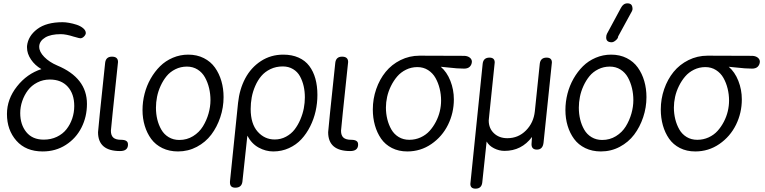

<svg xmlns="http://www.w3.org/2000/svg" viewBox="-20 -903 4618 1159"><path d="M280.8 -422.9Q239.7 -422.9 205.1 -405Q170.4 -387.2 148.4 -357.9Q126.5 -328.6 114.3 -293Q102.1 -257.3 102.1 -220.2Q102.1 -150.9 138.9 -105.5Q175.8 -60.1 244.1 -60.1Q287.6 -60.1 323.2 -77.1Q358.9 -94.2 381.3 -122.8Q403.8 -151.4 416 -187.5Q428.2 -223.6 428.2 -263.2Q428.2 -335.9 389.2 -379.4Q350.1 -422.9 280.8 -422.9ZM498 -703.1Q497.1 -692.4 486.6 -682.1Q476.1 -671.9 464.8 -671.9Q459 -671.9 431.2 -680.2Q430.7 -680.2 429 -680.7Q427.2 -681.2 426.8 -681.2Q378.9 -696.8 347.2 -696.8Q286.6 -696.8 253.2 -676.8Q219.7 -656.7 216.8 -625V-620.1Q216.8 -590.3 247.1 -559.3Q277.3 -528.3 325.2 -507.8Q504.9 -433.1 504.9 -275.9Q504.9 -198.2 471.9 -133.1Q439 -67.9 377.4 -28.3Q315.9 11.2 237.8 11.2Q136.2 11.2 79.1 -53.5Q22 -118.2 22 -214.8Q22 -304.7 82.5 -381.3Q143.1 -458 230 -485.8Q190.9 -508.3 167 -543.9Q143.1 -579.6 143.1 -615.2V-625Q149.4 -685.5 204.6 -727.3Q259.8 -769 357.9 -769Q374.5 -769 397 -765.1Q419.4 -761.2 442.6 -753.7Q465.8 -746.1 481.9 -732.7Q498 -719.2 498 -703.1Z M692.4 -528.8Q649.4 -124 649.4 -113.8Q649.4 -85.4 664.1 -72.3Q678.7 -59.1 711.4 -59.1Q752.4 -59.1 752.4 -32.2V-25.9Q749.5 8.8 704.6 8.8Q571.8 8.8 571.8 -105Q571.8 -119.1 614.7 -523.9Q619.1 -561 655.8 -561Q692.4 -561 692.4 -528.8Z M1116.2 -573.2Q1168.9 -573.2 1210.4 -552.2Q1252 -531.2 1277.6 -495.1Q1303.2 -459 1316.4 -413.6Q1329.6 -368.2 1329.6 -316.9Q1329.6 -254.4 1309.8 -195.3Q1290 -136.2 1255.4 -90.3Q1220.7 -44.4 1168.2 -16.6Q1115.7 11.2 1054.7 11.2Q1002 11.2 960.2 -9Q918.5 -29.3 892.8 -64.2Q867.2 -99.1 853.8 -143.6Q840.3 -188 840.3 -238.8Q840.3 -288.6 852.8 -337.2Q865.2 -385.7 889.4 -428.2Q913.6 -470.7 946.3 -503.2Q979 -535.6 1023.2 -554.4Q1067.4 -573.2 1116.2 -573.2ZM1108.4 -501Q1070.8 -501 1038.8 -485.1Q1006.8 -469.2 985.8 -443.6Q964.8 -418 949.7 -385Q934.6 -352.1 928 -318.6Q921.4 -285.2 921.4 -252.9Q921.4 -215.8 929.4 -182.4Q937.5 -148.9 953.9 -120.4Q970.2 -91.8 998.3 -75Q1026.4 -58.1 1062.5 -58.1Q1108.4 -58.1 1145.5 -81.1Q1182.6 -104 1204.8 -140.1Q1227.1 -176.3 1238.8 -217.5Q1250.5 -258.8 1250.5 -298.8Q1250.5 -335.9 1242.2 -370.8Q1233.9 -405.8 1217.5 -435.5Q1201.2 -465.3 1172.9 -483.2Q1144.5 -501 1108.4 -501Z M1687 -502Q1646.5 -502 1613 -486.1Q1579.6 -470.2 1557.6 -444.3Q1535.6 -418.5 1520.8 -384.3Q1505.9 -350.1 1499.5 -315.2Q1493.2 -280.3 1493.2 -245.1Q1493.2 -155.8 1535.2 -108.4Q1577.1 -61 1638.2 -61Q1675.3 -61 1706.5 -77.9Q1737.8 -94.7 1758.3 -121.3Q1778.8 -147.9 1793.2 -181.9Q1807.6 -215.8 1814 -249.5Q1820.3 -283.2 1820.3 -314.9Q1820.3 -351.1 1813 -383.1Q1805.7 -415 1790.8 -442.4Q1775.9 -469.7 1749 -485.8Q1722.2 -502 1687 -502ZM1368.2 192.9 1417 -282.2Q1425.8 -364.7 1460.4 -429.9Q1495.1 -495.1 1554.9 -534.2Q1614.7 -573.2 1689.9 -573.2Q1742.2 -573.2 1782.2 -555.4Q1822.3 -537.6 1846.9 -504.9Q1871.6 -472.2 1883.8 -428.2Q1896 -384.3 1896 -330.1Q1896 -280.8 1885.3 -232.4Q1874.5 -184.1 1852.3 -139.9Q1830.1 -95.7 1799.1 -62.3Q1768.1 -28.8 1724.1 -8.8Q1680.2 11.2 1629.4 11.2Q1584 11.2 1541.3 -12.2Q1498.5 -35.6 1473.1 -84L1443.4 192.9Q1439 230 1400.4 230Q1368.2 230 1368.2 199.2Z M2081.5 -528.8Q2038.6 -124 2038.6 -113.8Q2038.6 -85.4 2053.2 -72.3Q2067.9 -59.1 2100.6 -59.1Q2141.6 -59.1 2141.6 -32.2V-25.9Q2138.7 8.8 2093.8 8.8Q1960.9 8.8 1960.9 -105Q1960.9 -119.1 2003.9 -523.9Q2008.3 -561 2044.9 -561Q2081.5 -561 2081.5 -528.8Z M2512.7 -566.9 2784.7 -565.9Q2804.2 -564.5 2816.4 -554.7Q2828.6 -544.9 2828.6 -529.8Q2827.1 -511.2 2815.4 -500Q2803.7 -488.8 2781.7 -488.8Q2760.7 -488.8 2737.5 -490.5Q2714.4 -492.2 2684.3 -495.6Q2654.3 -499 2640.6 -500Q2677.7 -468.3 2698.7 -415Q2719.7 -361.8 2719.7 -303.2Q2719.7 -221.7 2684.6 -150.1Q2649.4 -78.6 2584.2 -33.7Q2519 11.2 2438.5 11.2Q2386.7 11.2 2345.9 -9.5Q2305.2 -30.3 2280.5 -65.9Q2255.9 -101.6 2243.2 -146.5Q2230.5 -191.4 2230.5 -242.2Q2230.5 -306.2 2251 -365.2Q2271.5 -424.3 2307.9 -469Q2344.2 -513.7 2397.7 -540.3Q2451.2 -566.9 2512.7 -566.9ZM2450.7 -59.1Q2487.3 -59.1 2519.3 -73.7Q2551.3 -88.4 2573.2 -112.8Q2595.2 -137.2 2611.3 -168.2Q2627.4 -199.2 2635 -231.7Q2642.6 -264.2 2642.6 -295.9Q2642.6 -333 2634 -367.9Q2625.5 -402.8 2608.9 -432.4Q2592.3 -461.9 2564 -480Q2535.6 -498 2499.5 -498Q2462.9 -498 2431.2 -482.4Q2399.4 -466.8 2377.7 -441.4Q2356 -416 2340.1 -383.8Q2324.2 -351.6 2316.9 -318.4Q2309.6 -285.2 2309.6 -253.9Q2309.6 -217.3 2317.9 -183.6Q2326.2 -149.9 2342.5 -121.3Q2358.9 -92.8 2386.7 -75.9Q2414.6 -59.1 2450.7 -59.1Z M2819.3 207 2893.6 -518.1Q2897.9 -555.2 2934.6 -555.2Q2966.3 -555.2 2966.3 -525.9Q2946.8 -335.4 2933.6 -210.4Q2930.2 -177.7 2930.2 -175.8Q2930.2 -128.4 2961.7 -98.6Q2993.2 -68.8 3042.5 -68.8Q3108.9 -68.8 3155 -115.5Q3201.2 -162.1 3208.5 -231L3238.3 -518.1Q3242.7 -555.2 3279.3 -555.2Q3311.5 -555.2 3311.5 -525.9L3261.2 -43Q3256.8 0 3221.2 0Q3188.5 0 3188.5 -32.2Q3189 -43.5 3190.2 -57.6Q3191.4 -71.8 3191.4 -76.2Q3128.4 7.8 3025.4 7.8Q2993.2 7.8 2962.6 -7.6Q2932.1 -22.9 2917.5 -48.8L2891.1 199.2Q2886.7 235.8 2850.6 235.8Q2819.3 235.8 2819.3 207Z M3668.9 -573.2Q3721.7 -573.2 3763.2 -552.2Q3804.7 -531.2 3830.3 -495.1Q3856 -459 3869.1 -413.6Q3882.3 -368.2 3882.3 -316.9Q3882.3 -254.4 3862.5 -195.3Q3842.8 -136.2 3808.1 -90.3Q3773.4 -44.4 3720.9 -16.6Q3668.5 11.2 3607.4 11.2Q3554.7 11.2 3512.9 -9Q3471.2 -29.3 3445.6 -64.2Q3419.9 -99.1 3406.5 -143.6Q3393.1 -188 3393.1 -238.8Q3393.1 -288.6 3405.5 -337.2Q3418 -385.7 3442.1 -428.2Q3466.3 -470.7 3499 -503.2Q3531.7 -535.6 3575.9 -554.4Q3620.1 -573.2 3668.9 -573.2ZM3661.1 -501Q3623.5 -501 3591.6 -485.1Q3559.6 -469.2 3538.6 -443.6Q3517.6 -418 3502.4 -385Q3487.3 -352.1 3480.7 -318.6Q3474.1 -285.2 3474.1 -252.9Q3474.1 -215.8 3482.2 -182.4Q3490.2 -148.9 3506.6 -120.4Q3522.9 -91.8 3551 -75Q3579.1 -58.1 3615.2 -58.1Q3661.1 -58.1 3698.2 -81.1Q3735.4 -104 3757.6 -140.1Q3779.8 -176.3 3791.5 -217.5Q3803.2 -258.8 3803.2 -298.8Q3803.2 -335.9 3794.9 -370.8Q3786.6 -405.8 3770.3 -435.5Q3753.9 -465.3 3725.6 -483.2Q3697.3 -501 3661.1 -501ZM3795.4 -836.9 3711.4 -683.1Q3711.4 -671.9 3697.5 -659.9Q3683.6 -647.9 3672.4 -647.9Q3639.2 -647.9 3639.2 -676.8Q3639.2 -689.5 3644 -699.2L3728 -855Q3742.2 -882.8 3767.1 -882.8Q3783.7 -882.8 3791 -874.3Q3798.3 -865.7 3798.3 -847.2Q3798.3 -845.7 3795.4 -836.9Z M4251 -566.9 4522.9 -565.9Q4542.5 -564.5 4554.7 -554.7Q4566.9 -544.9 4566.9 -529.8Q4565.4 -511.2 4553.7 -500Q4542 -488.8 4520 -488.8Q4499 -488.8 4475.8 -490.5Q4452.6 -492.2 4422.6 -495.6Q4392.6 -499 4378.9 -500Q4416 -468.3 4437 -415Q4458 -361.8 4458 -303.2Q4458 -221.7 4422.9 -150.1Q4387.7 -78.6 4322.5 -33.7Q4257.3 11.2 4176.8 11.2Q4125 11.2 4084.2 -9.5Q4043.5 -30.3 4018.8 -65.9Q3994.1 -101.6 3981.4 -146.5Q3968.8 -191.4 3968.8 -242.2Q3968.8 -306.2 3989.3 -365.2Q4009.8 -424.3 4046.1 -469Q4082.5 -513.7 4136 -540.3Q4189.5 -566.9 4251 -566.9ZM4189 -59.1Q4225.6 -59.1 4257.6 -73.7Q4289.6 -88.4 4311.5 -112.8Q4333.5 -137.2 4349.6 -168.2Q4365.7 -199.2 4373.3 -231.7Q4380.9 -264.2 4380.9 -295.9Q4380.9 -333 4372.3 -367.9Q4363.8 -402.8 4347.2 -432.4Q4330.6 -461.9 4302.2 -480Q4273.9 -498 4237.8 -498Q4201.2 -498 4169.4 -482.4Q4137.7 -466.8 4116 -441.4Q4094.2 -416 4078.4 -383.8Q4062.5 -351.6 4055.2 -318.4Q4047.9 -285.2 4047.9 -253.9Q4047.9 -217.3 4056.2 -183.6Q4064.5 -149.9 4080.8 -121.3Q4097.2 -92.8 4125 -75.9Q4152.8 -59.1 4189 -59.1Z"/></svg>

Font: BPreplay
Style: Italic
Weight: 400
Italic angle: -6°
Designer: Magenta/George Triantafyllakos
Foundry: Magenta/George Triantafyllakos
Version: Version 1.00